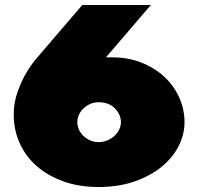

<svg xmlns="http://www.w3.org/2000/svg" viewBox="-20 -720 790 770"><path d="M465 -230Q465 -260 441 -285Q417 -310 375 -310Q357 -310 341.5 -303Q326 -296 314.5 -285Q303 -274 296.5 -259.5Q290 -245 290 -230Q290 -215 296.5 -200.5Q303 -186 314.5 -175Q326 -164 341.5 -157Q357 -150 375 -150Q394 -150 410.5 -157Q427 -164 439 -175Q451 -186 458 -200.5Q465 -215 465 -230ZM35 -260Q35 -307 49.5 -348.5Q64 -390 82 -422Q103 -459 130 -490L310 -700H585L405 -490H430Q494 -490 547 -469Q600 -448 638.5 -412.5Q677 -377 698.5 -329.5Q720 -282 720 -230Q720 -181 696.5 -134.5Q673 -88 628.5 -51.5Q584 -15 520 7.5Q456 30 375 30Q296 30 233 7Q170 -16 126 -55Q82 -94 58.5 -147Q35 -200 35 -260Z"/></svg>

Font: Imperial One
Style: Regular
Weight: 400
Designer: Jovanny Lemonad
Foundry: Jovanny Lemonad
Version: Version 1.000